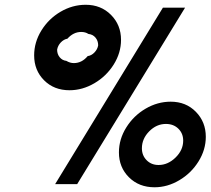

<svg xmlns="http://www.w3.org/2000/svg" viewBox="-20 -771 882 804"><path d="M210.9 0 662.1 -738.8H754.9L303.2 0ZM478 -132.8Q478 -188 508.8 -237.3Q539.6 -286.6 589.6 -315.9Q639.6 -345.2 694.8 -345.2Q758.8 -345.2 800.3 -302.7Q841.8 -260.3 841.8 -198.2Q841.8 -144 811.3 -95Q780.8 -45.9 731 -16.4Q681.2 13.2 627 13.2Q562 13.2 520 -28.6Q478 -70.3 478 -132.8ZM644 -80.1Q683.1 -80.1 715.1 -111.3Q747.1 -142.6 747.1 -182.1Q747.1 -212.4 726.8 -232.2Q706.5 -252 674.8 -252Q635.3 -252 604.7 -220.9Q574.2 -189.9 574.2 -149.9Q574.2 -120.1 594 -100.1Q613.8 -80.1 644 -80.1ZM123 -539.1Q123 -594.2 153.3 -643.3Q183.6 -692.4 233.4 -721.7Q283.2 -751 338.9 -751Q402.8 -751 444.8 -708.7Q486.8 -666.5 486.8 -604Q486.8 -549.8 456.1 -500.7Q425.3 -451.7 375.2 -422.4Q325.2 -393.1 271 -393.1Q206.1 -393.1 164.6 -434.8Q123 -476.6 123 -539.1ZM257.8 -516.1Q273.4 -506.8 289.1 -506.8Q322.8 -506.8 347.2 -536.1Q362.8 -538.1 375.5 -551.3Q388.2 -564.5 391.1 -581.1Q391.1 -600.1 379.9 -613.5Q368.7 -627 350.1 -628.9Q337.9 -637.2 319.8 -637.2Q287.6 -637.2 262.2 -608.9Q247.1 -606.4 234.6 -593.3Q222.2 -580.1 219.2 -563Q219.2 -544.4 230 -531.2Q240.7 -518.1 257.8 -516.1Z"/></svg>

Font: Involve SemiBold Oblique
Style: Italic
Weight: 600
Italic angle: -10.5°
Designer: Stefan Peev
Foundry: Context Ltd.
Version: Version 1.001